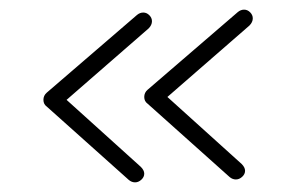

<svg xmlns="http://www.w3.org/2000/svg" viewBox="-20 -444 604 398"><path d="M456 -77 286 -229Q279 -234 279 -243Q279 -252 286 -258L473 -419Q479 -424 486 -424Q493 -424 498.5 -418.5Q504 -413 504 -406Q504 -398 497 -391L327 -243L481 -104Q488 -97 488 -90Q488 -83 482 -77.5Q476 -72 469 -72Q462 -72 456 -77ZM247 -71 77 -223Q70 -228 70 -237Q70 -246 77 -252L264 -413Q270 -418 277 -418Q284 -418 289.5 -412.5Q295 -407 295 -400Q295 -392 288 -385L118 -237L272 -98Q279 -91 279 -84Q279 -77 273 -71.5Q267 -66 260 -66Q253 -66 247 -71Z"/></svg>

Font: Comic Neue Light
Style: Regular
Weight: 300
Designer: Craig Rozynski
Foundry: Craig Rozynski
Version: Version 2.003